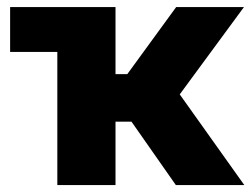

<svg xmlns="http://www.w3.org/2000/svg" viewBox="-20 -536 728 556"><path d="M9.3 -385.7V-515.6H314.5V-321.3H348.6L490.2 -515.6H686.5L500.5 -262.7L687.5 0H489.3L360.8 -183.6H314.5V0H146V-385.7Z"/></svg>

Font: Inter Display ExtraBold
Style: Regular
Weight: 800
Designer: Rasmus Andersson
Foundry: rsms
Version: Version 4.000;git-a52131595